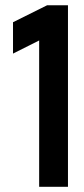

<svg xmlns="http://www.w3.org/2000/svg" viewBox="-20 -715 320 735"><path d="M129.9 -560.1 29.8 -509.8V-629.9L160.2 -694.8H240.2V0H129.9Z"/></svg>

Font: Horta
Style: Regular
Weight: 600
Width: 3
Version: Version 0.11